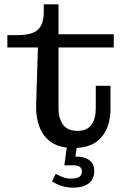

<svg xmlns="http://www.w3.org/2000/svg" viewBox="-20 -672 590 886"><path d="M318 11Q229 11 186 -44Q143 -99 147 -195L155 -453H14V-510H60Q106 -510 132.5 -521Q159 -532 170.5 -556Q182 -580 182 -618V-652H250V-172Q250 -124 271.5 -96Q293 -68 337 -68Q381 -68 401.5 -95.5Q422 -123 422 -172V-276H490V-173Q490 -87 447.5 -38Q405 11 318 11ZM250 -453V-514H505V-453ZM318 194Q290 194 264.5 186Q239 178 220 165L237 130Q254 140 273 146.5Q292 153 311 152Q336 152 347 143.5Q358 135 358 119Q358 105 348 98Q338 91 323 91H277L290 -5H336L328 51H337Q355 51 373 57Q391 63 403 77.5Q415 92 415 117Q415 156 388.5 175Q362 194 318 194Z"/></svg>

Font: Montagu Slab 24pt
Style: Regular
Weight: 400
Designer: Florian Karsten
Foundry: Florian Karsten
Version: Version 1.000